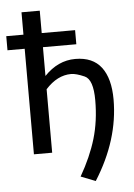

<svg xmlns="http://www.w3.org/2000/svg" viewBox="-81 -782 693 993"><g transform="rotate(-5 265.5 -285.5)"><path d="M296.4 -397Q224.6 -397 163.6 -329.6V0H68.8V-547.9H-20.5V-621.1H68.8V-737.3H163.6V-621.1H336.9V-547.9H163.6V-398.4Q234.4 -472.7 324.7 -472.7Q415 -472.7 459.5 -414.3Q503.9 -356 503.9 -246.6Q503.9 -37.6 375.5 165.5L299.3 135.7Q355 39.1 382.1 -52Q409.2 -143.1 409.2 -251Q409.2 -358.9 365.7 -377.9Q322.3 -397 296.4 -397Z"/></g></svg>

Font: Lato-Medium
Style: Regular
Weight: 500
Designer: Lukasz Dziedzic
Foundry: tyPoland Lukasz Dziedzic
Version: Version 2.006; 2014-01-15